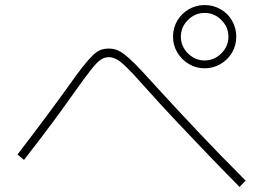

<svg xmlns="http://www.w3.org/2000/svg" viewBox="-20 -781 1040 759"><path d="M789 -511Q755 -511 726.5 -528Q698 -545 681 -573.5Q664 -602 664 -636Q664 -671 681 -699.5Q698 -728 726.5 -744.5Q755 -761 789 -761Q823 -761 852 -744.5Q881 -728 897.5 -699Q914 -670 914 -636Q914 -602 897.5 -573.5Q881 -545 852 -528Q823 -511 789 -511ZM789 -542Q827 -542 855 -570Q883 -598 883 -636Q883 -674 855 -702Q827 -730 789 -730Q751 -730 723 -702Q695 -674 695 -636Q695 -598 723 -570Q751 -542 789 -542ZM927 -42Q858 -112 795.5 -177Q733 -242 672.5 -306.5Q612 -371 551 -439Q508 -488 482.5 -513Q457 -538 441 -546.5Q425 -555 410 -555Q394 -555 379 -545.5Q364 -536 341 -507Q318 -478 276 -419Q239 -366 190.5 -300.5Q142 -235 75 -149L49 -170Q115 -256 164 -322Q213 -388 251 -441Q284 -488 307 -517Q330 -546 346.5 -562Q363 -578 377.5 -583.5Q392 -589 410 -589Q426 -589 440.5 -584Q455 -579 472.5 -565.5Q490 -552 514.5 -527.5Q539 -503 574 -464Q668 -361 758.5 -265Q849 -169 951 -67Z"/></svg>

Font: M PLUS 2 Thin ExtraLight
Style: Regular
Weight: 250
Version: Version 1.001